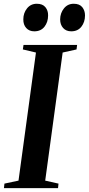

<svg xmlns="http://www.w3.org/2000/svg" viewBox="-36 -976 460 996"><path d="M-15.5 0 -13 -23.5 60 -39 150.5 -703.5 82.5 -719.5 86 -743H364L361 -719.5L289 -703.5L198.5 -39L267.5 -23.5L265 0ZM142 -813.5Q115.5 -813.5 100 -830.8Q84.5 -848 85 -876Q85 -908.5 104.2 -932.5Q123.5 -956.5 155 -956.5Q185 -956.5 199.5 -938.8Q214 -921 213.5 -896Q213.5 -861.5 194.8 -837.5Q176 -813.5 142 -813.5ZM333.5 -813.5Q307 -813.5 291.5 -830.8Q276 -848 276 -876Q276.5 -908.5 295.8 -932.5Q315 -956.5 346.5 -956.5Q376.5 -956.5 390.8 -938.8Q405 -921 405 -896Q405 -861.5 386.2 -837.5Q367.5 -813.5 333.5 -813.5Z"/></svg>

Font: Merriweather 120pt SemiBold
Style: Italic
Weight: 600
Italic angle: -7.8°
Version: Version 2.101